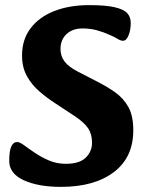

<svg xmlns="http://www.w3.org/2000/svg" viewBox="-20 -716 567 749"><path d="M218 13Q129 13 72.5 -13Q16 -39 16 -88Q16 -127 24 -144.5Q32 -162 47 -162Q57 -162 74.5 -149Q92 -136 116.5 -119.5Q141 -103 171 -90Q201 -77 237 -77Q290 -77 314.5 -101Q339 -125 339 -159Q339 -193 323.5 -216Q308 -239 270 -264L197 -312Q163 -334 133.5 -359.5Q104 -385 85 -419Q66 -453 66 -500Q66 -562 99.5 -606Q133 -650 192 -673Q251 -696 327 -696Q391 -696 426.5 -688Q462 -680 476 -665Q490 -650 490 -627Q490 -599 481.5 -578Q473 -557 460 -557Q450 -557 437.5 -565Q425 -573 405 -581Q386 -590 359.5 -597.5Q333 -605 302 -605Q263 -605 239.5 -583Q216 -561 216 -525Q216 -497 232 -476Q248 -455 283 -437L349 -403Q393 -381 427 -357.5Q461 -334 480.5 -299Q500 -264 500 -208Q500 -102 424 -44.5Q348 13 218 13Z"/></svg>

Font: Alkatra SemiBold
Style: Regular
Weight: 600
Designer: Suman Bhandary
Version: Version 1.100;gftools[0.9.22]